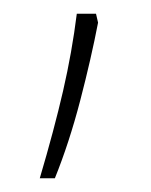

<svg xmlns="http://www.w3.org/2000/svg" viewBox="-20 -131 220 280"><path d="M123 -98Q113 -46 97 15.5Q81 77 60 129H38Q59 58 72 1.5Q85 -55 92 -111H120Z"/></svg>

Font: Noto Sans SemiCondensed Thin
Style: Regular
Weight: 100
Width: 4
Designer: Monotype Design Team
Foundry: Monotype Imaging Inc.
Version: Version 2.013; ttfautohint (v1.8.4.7-5d5b)